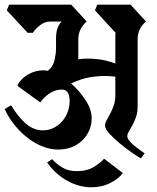

<svg xmlns="http://www.w3.org/2000/svg" viewBox="-42 -659 671 819"><path d="M328 -567Q314 -556 303 -536.5Q292 -517 292 -490V-422Q292 -418 292 -414Q292 -410 291 -406Q310 -409 330 -409Q364 -409 392.5 -404Q421 -399 450 -388V-497Q450 -502 450 -508Q450 -514 451 -519L363 -615L373 -639H515L581 -567Q566 -556 555.5 -536.5Q545 -517 545 -490V-203Q545 -179 538 -159.5Q531 -140 523 -125Q515 -110 508 -98.5Q501 -87 501 -78Q501 -70 509 -59.5Q517 -49 529 -39Q541 -29 553.5 -20Q566 -11 575 -5L559 17Q547 10 521.5 -7.5Q496 -25 470.5 -46Q445 -67 425.5 -88Q406 -109 406 -123Q406 -134 413 -146.5Q420 -159 428 -174Q436 -189 443 -208.5Q450 -228 450 -252V-332Q427 -335 405 -335Q375 -335 339.5 -329Q304 -323 261 -303Q297 -272 323 -232Q349 -192 349 -154Q349 -128 339 -104Q329 -80 310.5 -61.5Q292 -43 265.5 -32Q239 -21 206 -21Q173 -21 139 -34.5Q105 -48 75 -71.5Q45 -95 19.5 -126.5Q-6 -158 -22 -194L5 -210Q40 -154 72 -128.5Q104 -103 141 -103Q167 -103 188 -114Q209 -125 224 -142.5Q239 -160 247 -182.5Q255 -205 255 -228Q255 -277 222 -277Q195 -277 170 -261Q145 -245 130 -222L32 -293Q44 -321 75.5 -340Q107 -359 143 -359Q148 -359 152.5 -358.5Q157 -358 162 -357Q185 -375 191 -403.5Q197 -432 197 -455V-497Q197 -543 221 -567H170Q149 -567 129 -551.5Q109 -536 98 -519H76L-13 -615L-3 -639H262ZM482 79Q466 102 429.5 121Q393 140 346 140Q327 140 304 135Q281 130 256 118Q231 106 206 85.5Q181 65 159 34L180 20Q200 41 224.5 56Q249 71 286 71Q327 71 355 55Q383 39 402 18Z"/></svg>

Font: Jaini Purva
Style: Regular
Weight: 400
Designer: Girish Dalvi, Maithili Shingre
Foundry: Ek Type
Version: Version 1.001;PS 1.000;hotconv 16.6.51;makeotf.lib2.5.65220